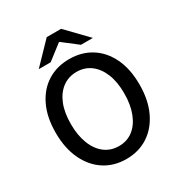

<svg xmlns="http://www.w3.org/2000/svg" viewBox="-197 -982 1063 1131"><g transform="rotate(-30 334.5 -416.5)"><path d="M335 12Q251 12 187 -29.5Q123 -71 86.5 -148Q50 -225 50 -330Q50 -436 86.5 -511.5Q123 -587 187 -627Q251 -667 335 -667Q419 -667 483 -627Q547 -587 583.5 -511.5Q620 -436 620 -330Q620 -225 583.5 -148Q547 -71 483 -29.5Q419 12 335 12ZM335 -76Q390 -76 430.5 -107Q471 -138 493.5 -195.5Q516 -253 516 -330Q516 -408 493.5 -463.5Q471 -519 430.5 -549.5Q390 -580 335 -580Q280 -580 239 -549.5Q198 -519 175.5 -463.5Q153 -408 153 -330Q153 -253 175.5 -195.5Q198 -138 239 -107Q280 -76 335 -76ZM151 -705 286 -845H384L519 -705H438L337 -783H333L232 -705Z"/></g></svg>

Font: Source Sans 3 Medium
Style: Regular
Weight: 500
Designer: Paul D. Hunt
Foundry: Adobe
Version: Version 3.052;hotconv 1.1.0;makeotfexe 2.6.0